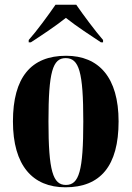

<svg xmlns="http://www.w3.org/2000/svg" viewBox="-20 -786 559 816"><path d="M102 -616V-606H111C151 -632 215 -674 260 -710C305 -674 370 -632 409 -606H418V-616C385 -654 335 -721 304 -766H216C185 -721 136 -654 102 -616ZM258 10C407 10 484 -81 484 -270C484 -457 400 -549 261 -549C112 -549 35 -457 35 -270C35 -82 119 10 258 10ZM260 0C205 0 186 -59 186 -270C186 -481 204 -539 259 -539C316 -539 334 -481 334 -270C334 -59 316 0 260 0Z"/></svg>

Font: Noto Serif Display ExtraCondensed ExtraBold
Style: Regular
Weight: 800
Width: 2
Designer: Monotype Design Team
Foundry: Monotype Imaging Inc.
Version: Version 2.009